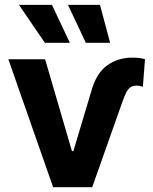

<svg xmlns="http://www.w3.org/2000/svg" viewBox="-20 -776 636 796"><path d="M167 -530.3 278.3 -149.4H284.2L358.4 -397.5Q378.4 -471.2 423.3 -504.2Q468.3 -537.1 528.3 -537.1Q563.5 -537.1 581.1 -530.3L572.3 -416Q560.1 -420.9 545.9 -420.9Q530.3 -420.9 520.3 -413.6Q510.3 -406.2 502.9 -391.8Q495.6 -377.4 486.3 -350.6L362.3 0H200.2L14.6 -530.3ZM58.6 -755.9H195.3L269.5 -598.6H166ZM261.7 -755.9H394.5L436.5 -598.6H335.9Z"/></svg>

Font: Pretendard JP
Style: Bold
Weight: 700
Designer: Base glyphs from Inter by Rasmus Andersson; Hangeul glyphs from Noto Sans CJK(Source Han Sans) by Jang Soo-young and Kan
Foundry: Kil Hyung-jin
Version: Version 1.309